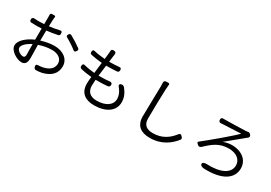

<svg xmlns="http://www.w3.org/2000/svg" viewBox="27 -1741 3866 2736"><g transform="rotate(30 1960.0 -372.5)"><path d="M787 -553C815 -535 842 -516 863 -498C884 -480 898 -485 913 -509C925 -528 927 -540 909 -554C886 -571 857 -590 827 -610C796 -630 762 -650 733 -666C714 -676 701 -670 690 -652C678 -632 678 -617 699 -606C726 -591 757 -573 787 -553ZM219 -213C244 -237 279 -261 319 -279V-192L321 -106C321 -74 309 -58 286 -58C248 -58 179 -96 179 -141C179 -163 194 -188 219 -213ZM391 -201 389 -308C460 -332 529 -346 603 -346C696 -346 771 -301 771 -218C771 -128 693 -81 607 -65C586 -60 564 -59 542 -58C509 -58 497 -43 508 -11C515 10 527 20 549 19C578 18 609 15 641 8C775 -25 850 -100 850 -219C850 -336 747 -414 604 -414C539 -414 463 -401 388 -377V-412L390 -544C451 -551 514 -561 567 -572C589 -577 596 -589 595 -611C594 -641 584 -652 556 -644C506 -632 449 -622 392 -616L396 -721C397 -738 398 -756 401 -772C402 -782 396 -789 384 -789H359H348C328 -789 317 -777 319 -758C320 -745 320 -730 320 -719L319 -608C292 -606 267 -605 244 -605C220 -605 195 -605 166 -608C139 -611 119 -599 120 -572C121 -550 127 -537 149 -535C175 -534 205 -533 246 -533C267 -533 291 -534 319 -536L318 -408V-352C205 -304 103 -219 103 -137C103 -50 230 25 307 25C360 25 393 -4 393 -95Z M1295 -451 1285 -363C1230 -368 1172 -376 1118 -390C1089 -399 1076 -389 1074 -359C1073 -338 1080 -325 1101 -319C1154 -306 1214 -297 1277 -292C1272 -246 1269 -207 1269 -179C1269 -19 1376 39 1509 39C1703 39 1833 -49 1833 -195C1833 -269 1807 -331 1755 -396C1742 -411 1724 -420 1705 -416C1664 -408 1668 -381 1697 -351C1735 -303 1753 -252 1753 -204C1753 -103 1658 -37 1509 -37C1397 -37 1345 -96 1345 -191C1345 -215 1347 -249 1350 -288H1386C1440 -288 1491 -290 1544 -295C1566 -297 1578 -310 1579 -332C1580 -359 1565 -371 1538 -368C1484 -362 1429 -360 1376 -360H1357L1368 -448L1379 -537H1386C1452 -537 1502 -539 1554 -543C1576 -545 1585 -557 1586 -579C1587 -606 1578 -618 1551 -615C1503 -610 1448 -607 1388 -607L1401 -708C1402 -714 1403 -720 1404 -726C1410 -758 1403 -777 1370 -779C1337 -781 1326 -771 1327 -738C1326 -731 1326 -723 1325 -713L1314 -610C1256 -614 1192 -622 1137 -635C1110 -643 1100 -633 1098 -605C1097 -584 1104 -572 1124 -567C1180 -555 1246 -545 1306 -540Z M2197 -439C2195 -346 2192 -248 2192 -175C2192 -15 2289 44 2430 44C2629 44 2752 -61 2823 -151C2838 -170 2832 -183 2816 -201C2794 -227 2776 -228 2756 -201C2688 -114 2591 -36 2433 -36C2340 -36 2273 -75 2273 -182C2273 -328 2279 -560 2284 -670C2285 -696 2287 -722 2290 -747C2292 -761 2285 -769 2271 -769H2243H2240C2212 -770 2196 -752 2200 -727C2201 -709 2202 -690 2202 -670C2202 -619 2200 -532 2197 -439Z M3311 -463C3223 -388 3128 -311 3058 -255C3052 -250 3051 -241 3058 -233L3075 -216L3077 -214C3095 -196 3117 -196 3140 -218C3246 -319 3333 -389 3487 -389C3612 -389 3693 -325 3693 -230C3693 -100 3550 -29 3326 -39C3292 -42 3248 -30 3257 3C3262 24 3297 35 3318 36C3610 48 3775 -52 3775 -229C3775 -363 3663 -454 3501 -454C3461 -454 3413 -447 3360 -427C3442 -494 3559 -590 3632 -651C3634 -652 3636 -654 3639 -656C3662 -671 3664 -693 3646 -714C3635 -728 3620 -734 3603 -731C3592 -729 3582 -728 3573 -727C3511 -723 3288 -718 3236 -718C3227 -718 3218 -718 3209 -718C3179 -720 3167 -710 3168 -680C3169 -651 3184 -641 3213 -644C3222 -645 3231 -646 3239 -646C3288 -649 3471 -657 3531 -660C3490 -617 3404 -542 3311 -463Z"/></g></svg>

Font: GenSenRounded2 TW R
Style: Regular
Weight: 400
Version: Version 2.100;PS 2.1;hotconv 16.6.51;makeotf.lib2.5.65220 DE